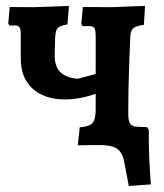

<svg xmlns="http://www.w3.org/2000/svg" viewBox="-20 -485 548 642"><path d="M410.7 136.9 395.2 55.3Q389.3 24.4 371.1 12.2Q353 0 311.6 0Q302.2 0 288 0Q273.9 0 260.5 0.5Q247.1 1 240.1 1L246.6 -59.4Q278.2 -61.3 289 -73.4Q299.9 -85.6 299.9 -117.9L300 -360.8Q300 -383.8 295.9 -390.9Q291.7 -397.9 277.4 -397.9L256.4 -397.4L251.7 -404.5L257.1 -461.6L353.6 -461Q365.1 -461 383.2 -462.1Q401.3 -463.1 422.8 -463.9Q444.3 -464.7 465 -465.1L461.1 -401.9Q434.3 -397.9 425.7 -390.6Q417.1 -383.4 415.7 -362.9Q414.2 -326.3 412.4 -282Q410.6 -237.7 409.7 -192.6Q408.8 -147.6 408.8 -107.7Q408.8 -81.7 414.8 -72Q420.7 -62.2 438.4 -61.2L472 -59.7L477.5 -50.9Q477.1 -6.6 478.9 39.1Q480.6 84.7 484.6 131.6ZM345.9 -190.1Q285.3 -161.8 231.8 -154.8Q178.3 -147.9 137.1 -161.3Q96 -174.7 72.8 -206.9Q49.5 -239.2 49.5 -288.8V-369.5Q49.5 -386.5 45.3 -393.3Q41 -400.1 29.2 -400.1Q27.1 -400.1 22 -399.8Q16.9 -399.6 11.7 -399.6L7.6 -406.7L12.5 -461.6L91.5 -461Q104.6 -461 134.2 -462.3Q163.8 -463.6 210.5 -465.1L205.6 -403.2Q179.5 -399.2 172.4 -390.8Q165.3 -382.4 164.3 -356.5L162.9 -303.5Q161.9 -263.8 181.2 -244.3Q200.6 -224.8 239.9 -221.6L344.6 -249.5Z"/></svg>

Font: Alegreya
Style: Regular
Weight: 400
Designer: Juan Pablo del Peral
Foundry: Huerta Tipografica
Version: Version 2.009